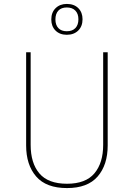

<svg xmlns="http://www.w3.org/2000/svg" viewBox="-20 -947 680 977"><path d="M320 -927Q357 -927 378.5 -905.5Q400 -884 400 -849Q400 -813 378 -791.5Q356 -770 320 -770Q284 -770 262.5 -791.5Q241 -813 241 -848Q241 -884 263 -905.5Q285 -927 320 -927ZM262 -848Q262 -820 277 -804Q292 -788 320 -788Q348 -788 363.5 -804Q379 -820 379 -849Q379 -877 363.5 -893Q348 -909 320 -909Q292 -909 277 -893Q262 -877 262 -848ZM528 -681V-207Q528 -108 477 -49Q426 10 321 10Q215 10 164 -49Q113 -108 113 -207V-681H136V-210Q136 -117 180.5 -64.5Q225 -12 321 -12Q416 -12 460.5 -65Q505 -118 505 -210V-681Z"/></svg>

Font: FiraGO Thin
Style: Regular
Weight: 100
Designer: bBox Type
Foundry: bBox Type GmbH
Version: Version 1.001;PS 001.001;hotconv 1.0.88;makeotf.lib2.5.64775